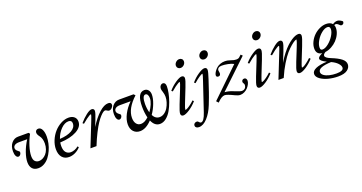

<svg xmlns="http://www.w3.org/2000/svg" viewBox="-43 -1460 4631 2455"><g transform="rotate(-20 2272.5 -232.0)"><path d="M244.1 11.2Q191.4 11.2 163.6 -20Q135.7 -51.3 135.7 -108.4Q135.7 -162.1 160.9 -235.8Q186 -309.6 234.4 -386.2H124Q83.5 -386.2 63.2 -371.1Q43 -356 43 -333.5Q43 -319.8 50.8 -308.1Q58.6 -296.4 68.1 -289.6Q77.6 -282.7 85.4 -275.6Q93.3 -268.6 93.3 -263.7Q93.3 -244.1 81.8 -229.5Q70.3 -214.8 54.2 -214.8Q34.2 -214.8 22.2 -238.5Q10.3 -262.2 10.3 -301.8Q10.3 -372.6 46.9 -414.8Q83.5 -457 135.7 -457H278.3L293 -439.9Q255.4 -370.1 231.9 -294.7Q208.5 -219.2 208.5 -165Q208.5 -114.7 229.7 -93.5Q251 -72.3 282.7 -72.3Q308.6 -72.3 334.2 -85.2Q359.9 -98.1 380.9 -121.6Q401.9 -145 415 -181.2Q428.2 -217.3 428.2 -259.8Q428.2 -324.7 397.9 -365.2Q371.1 -399.4 371.1 -424.3Q371.1 -441.9 382.3 -453.4Q393.6 -464.8 412.1 -464.8Q445.3 -464.8 463.4 -428Q481.4 -391.1 481.4 -333Q481.4 -290 471.4 -243.2Q461.4 -196.3 440.9 -150.9Q420.4 -105.5 392.6 -69.3Q364.7 -33.2 325.9 -11Q287.1 11.2 244.1 11.2Z M662.6 11.2Q603 11.2 569.1 -28.6Q535.2 -68.4 535.2 -138.7Q535.2 -198.2 560.3 -258.1Q585.4 -317.9 625.5 -363Q665.5 -408.2 718.3 -436.5Q771 -464.8 823.7 -464.8Q871.6 -464.8 899.9 -440.4Q928.2 -416 928.2 -374.5Q928.2 -301.8 842.5 -255.1Q756.8 -208.5 617.7 -202.6Q613.3 -178.2 613.3 -154.8Q613.3 -95.7 638.2 -67.4Q663.1 -39.1 704.1 -39.1Q728.5 -39.1 757.3 -50Q786.1 -61 807.1 -80.1L820.3 -64.5Q788.6 -28.8 746.6 -8.8Q704.6 11.2 662.6 11.2ZM807.6 -421.4Q754.9 -421.4 704.3 -370.4Q653.8 -319.3 629.4 -246.6Q732.9 -252.4 792.7 -286.9Q852.5 -321.3 852.5 -377.9Q852.5 -421.4 807.6 -421.4Z M954.6 0 1081.5 -318.8Q1110.8 -392.1 1110.8 -403.8Q1110.8 -407.2 1106 -407.2Q1100.6 -407.2 1085.9 -399.4Q1071.3 -391.6 1043.9 -371.6Q1016.6 -351.6 984.4 -323.7L968.8 -337.4Q1015.6 -391.6 1063 -428.2Q1110.4 -464.8 1138.2 -464.8Q1154.3 -464.8 1163.3 -456.1Q1172.4 -447.3 1172.4 -431.6Q1172.4 -404.8 1136.7 -315.4L1104.5 -234.9Q1169.9 -340.3 1238.5 -402.6Q1307.1 -464.8 1363.3 -464.8Q1404.3 -464.8 1404.3 -430.7Q1404.3 -411.6 1386 -391.6Q1367.7 -371.6 1344.7 -371.6Q1333 -371.6 1315.9 -383.8Q1306.2 -391.6 1294.4 -391.6Q1285.2 -391.6 1269.8 -382.1Q1254.4 -372.6 1228.8 -345.2Q1203.1 -317.9 1175 -276.4Q1147 -234.9 1110.1 -162.8Q1073.2 -90.8 1037.1 0Z M1628.4 11.2Q1574.7 11.2 1541 -24.7Q1507.3 -60.5 1507.3 -124Q1507.3 -186.5 1543.9 -257.8Q1580.6 -329.1 1643.1 -390.1H1499.5Q1459 -390.1 1438.7 -375Q1418.5 -359.9 1418.5 -337.4Q1418.5 -323.7 1426.3 -312Q1434.1 -300.3 1443.6 -293.5Q1453.1 -286.6 1460.9 -279.5Q1468.8 -272.5 1468.8 -267.6Q1468.8 -248 1457.3 -233.4Q1445.8 -218.8 1429.7 -218.8Q1409.7 -218.8 1397.7 -242.4Q1385.7 -266.1 1385.7 -305.7Q1385.7 -376.5 1422.4 -418.7Q1459 -460.9 1511.2 -460.9H1708.5L1728 -440.4Q1586.4 -309.6 1586.4 -183.6Q1586.4 -131.8 1609.1 -102.1Q1631.8 -72.3 1670.9 -72.3Q1719.7 -72.3 1774.4 -123Q1756.8 -190.9 1756.8 -272.5Q1756.8 -464.8 1855.5 -464.8Q1888.2 -464.8 1908.2 -440.7Q1928.2 -416.5 1928.2 -378.4Q1928.2 -327.6 1903.1 -260.3Q1877.9 -192.9 1836.4 -132.8Q1867.7 -72.3 1925.3 -72.3Q1959 -72.3 1989.5 -93.8Q2020 -115.2 2039.8 -148.2Q2059.6 -181.2 2071.3 -219.5Q2083 -257.8 2083 -292Q2083 -324.7 2071.8 -359.1Q2060.5 -393.6 2060.5 -407.2Q2060.5 -431.2 2074.2 -448Q2087.9 -464.8 2107.9 -464.8Q2125 -464.8 2134.8 -451.2Q2144.5 -437.5 2144.5 -411.6Q2144.5 -374 2134.5 -321.8Q2124.5 -269.5 2103.5 -211.2Q2082.5 -152.8 2054.2 -103.3Q2025.9 -53.7 1985.1 -21.2Q1944.3 11.2 1898.9 11.2Q1827.6 11.2 1790.5 -75.2Q1710 11.2 1628.4 11.2ZM1804.2 -293.9Q1804.2 -227.1 1819.8 -174.8Q1850.6 -217.3 1869.6 -262.9Q1888.7 -308.6 1888.7 -342.8Q1888.7 -371.6 1878.4 -389.6Q1868.2 -407.7 1850.6 -407.7Q1827.6 -407.7 1815.9 -377.2Q1804.2 -346.7 1804.2 -293.9Z M2390.6 -571.3Q2369.6 -571.3 2356 -584.5Q2342.3 -597.7 2342.3 -617.7Q2342.3 -644 2363.3 -664.1Q2384.3 -684.1 2410.2 -684.1Q2431.2 -684.1 2444.8 -671.1Q2458.5 -658.2 2458.5 -638.2Q2458.5 -611.3 2438 -591.3Q2417.5 -571.3 2390.6 -571.3ZM2216.3 11.2Q2200.7 11.2 2191.9 2.2Q2183.1 -6.8 2183.1 -23.4Q2183.1 -50.3 2218.3 -139.2L2290 -318.8Q2318.8 -391.1 2318.8 -403.8Q2318.8 -407.2 2314 -407.2Q2308.6 -407.2 2293.9 -399.4Q2279.3 -391.6 2252 -371.6Q2224.6 -351.6 2192.9 -323.7L2177.2 -337.4Q2222.7 -390.1 2278.3 -427.5Q2334 -464.8 2362.8 -464.8Q2379.4 -464.8 2388.4 -456.1Q2397.5 -447.3 2397.5 -431.6Q2397.5 -403.3 2362.3 -315.4L2291 -135.7Q2263.2 -65.9 2263.2 -50.3Q2263.2 -46.4 2266.6 -46.4Q2273.4 -46.4 2287.6 -52.7Q2301.8 -59.1 2330.3 -79.1Q2358.9 -99.1 2391.1 -129.9L2404.8 -113.8Q2356 -59.1 2301.8 -23.9Q2247.6 11.2 2216.3 11.2Z M2712.9 -571.3Q2691.9 -571.3 2678.2 -584.5Q2664.6 -597.7 2664.6 -617.7Q2664.6 -644 2685.5 -664.1Q2706.5 -684.1 2732.4 -684.1Q2753.4 -684.1 2767.1 -671.1Q2780.8 -658.2 2780.8 -638.2Q2780.8 -611.3 2760.3 -591.3Q2739.7 -571.3 2712.9 -571.3ZM2354 220.2Q2331.1 220.2 2317.4 210Q2303.7 199.7 2303.7 183.1Q2303.7 165 2316.7 154.3Q2329.6 143.6 2347.7 143.6Q2363.8 143.6 2375 159.7Q2383.8 172.9 2398.4 172.9Q2437.5 172.9 2473.1 66.4L2602.5 -318.8Q2627 -390.6 2627 -403.8Q2627 -407.2 2623.5 -407.2Q2613.8 -407.2 2581.3 -386Q2548.8 -364.7 2502 -323.7L2486.3 -337.4Q2531.7 -390.6 2586.9 -427.7Q2642.1 -464.8 2671.4 -464.8Q2688 -464.8 2697 -456.1Q2706.1 -447.3 2706.1 -431.6Q2706.1 -404.8 2676.3 -315.4L2623.5 -157.2Q2604.5 -100.6 2565.9 -2.9Q2526.4 96.2 2469.5 158.2Q2412.6 220.2 2354 220.2Z M3138.7 -127Q3138.7 -106.4 3126.7 -81.8Q3114.7 -57.1 3095.2 -35.9Q3075.7 -14.6 3047.9 -0.5Q3020 13.7 2991.2 13.7Q2962.9 13.7 2924.3 -5.4Q2829.1 -51.8 2798.8 -51.8Q2755.9 -51.8 2695.8 11.7L2670.4 -16.1L3051.8 -384.8Q3022 -401.9 2974.9 -410.9Q2927.7 -419.9 2892.6 -419.9Q2864.3 -419.9 2848.4 -408.2Q2832.5 -396.5 2832.5 -376Q2832.5 -370.1 2835.2 -358.4Q2837.9 -346.7 2837.9 -337.9Q2837.9 -322.3 2830.1 -312.7Q2822.3 -303.2 2807.6 -303.2Q2779.3 -303.2 2779.3 -328.1Q2779.3 -337.4 2785.4 -352.3Q2791.5 -367.2 2805.2 -386Q2818.8 -404.8 2837.6 -420.9Q2856.4 -437 2885.3 -448Q2914.1 -459 2947.3 -459Q2988.3 -459 3027.8 -443.8Q3065.9 -429.2 3095.7 -429.2Q3125.5 -429.2 3139.6 -442.4L3168.5 -469.2L3190.4 -448.2L2810.5 -87.9Q2836.9 -86.4 2859.4 -81.5Q2881.8 -76.7 2894.3 -72Q2906.7 -67.4 2937 -55.2Q3005.4 -27.3 3026.4 -27.3Q3054.2 -27.3 3070.6 -44.2Q3086.9 -61 3086.9 -90.3Q3086.9 -99.1 3078.9 -111.3Q3070.8 -123.5 3070.8 -132.8Q3070.8 -146 3079.8 -156.2Q3088.9 -166.5 3106.4 -166.5Q3121.1 -166.5 3129.9 -155Q3138.7 -143.6 3138.7 -127Z M3431.2 -571.3Q3410.2 -571.3 3396.5 -584.5Q3382.8 -597.7 3382.8 -617.7Q3382.8 -644 3403.8 -664.1Q3424.8 -684.1 3450.7 -684.1Q3471.7 -684.1 3485.4 -671.1Q3499 -658.2 3499 -638.2Q3499 -611.3 3478.5 -591.3Q3458 -571.3 3431.2 -571.3ZM3256.8 11.2Q3241.2 11.2 3232.4 2.2Q3223.6 -6.8 3223.6 -23.4Q3223.6 -50.3 3258.8 -139.2L3330.6 -318.8Q3359.4 -391.1 3359.4 -403.8Q3359.4 -407.2 3354.5 -407.2Q3349.1 -407.2 3334.5 -399.4Q3319.8 -391.6 3292.5 -371.6Q3265.1 -351.6 3233.4 -323.7L3217.8 -337.4Q3263.2 -390.1 3318.8 -427.5Q3374.5 -464.8 3403.3 -464.8Q3419.9 -464.8 3429 -456.1Q3438 -447.3 3438 -431.6Q3438 -403.3 3402.8 -315.4L3331.5 -135.7Q3303.7 -65.9 3303.7 -50.3Q3303.7 -46.4 3307.1 -46.4Q3314 -46.4 3328.1 -52.7Q3342.3 -59.1 3370.8 -79.1Q3399.4 -99.1 3431.6 -129.9L3445.3 -113.8Q3396.5 -59.1 3342.3 -23.9Q3288.1 11.2 3256.8 11.2Z M3512.7 0 3639.6 -318.8Q3668.9 -392.1 3668.9 -403.8Q3668.9 -407.2 3664.1 -407.2Q3658.7 -407.2 3644 -399.4Q3629.4 -391.6 3602.1 -371.6Q3574.7 -351.6 3542.5 -323.7L3526.9 -337.4Q3573.7 -391.6 3621.1 -428.2Q3668.5 -464.8 3696.3 -464.8Q3712.4 -464.8 3721.4 -456.1Q3730.5 -447.3 3730.5 -431.6Q3730.5 -404.8 3694.8 -315.4L3642.1 -184.1Q3677.7 -245.1 3716.3 -294.4Q3754.9 -343.8 3788.1 -374.8Q3821.3 -405.8 3853 -426.8Q3884.8 -447.8 3908.7 -456.3Q3932.6 -464.8 3951.2 -464.8Q3967.3 -464.8 3976.3 -456.1Q3985.4 -447.3 3985.4 -431.6Q3985.4 -402.8 3945.3 -303.2L3878.4 -135.7Q3849.1 -62 3849.1 -50.3Q3849.1 -44.9 3854 -44.9Q3860.8 -44.9 3874.8 -51.5Q3888.7 -58.1 3916.7 -78.6Q3944.8 -99.1 3976.6 -129.4L3992.2 -113.8Q3942.9 -59.1 3888.9 -23.9Q3835 11.2 3802.2 11.2Q3787.1 11.2 3778.3 2.7Q3769.5 -5.9 3769.5 -21.5Q3769.5 -49.8 3805.7 -139.2L3874.5 -310.1Q3906.2 -389.2 3906.2 -403.8Q3906.2 -407.2 3902.3 -407.2Q3897 -407.2 3879.4 -398.2Q3861.8 -389.2 3827.6 -360.8Q3793.5 -332.5 3756.3 -290.5Q3719.2 -248.5 3672.4 -171.9Q3625.5 -95.2 3584.5 0Z M4247.6 220.2Q4179.7 220.2 4115.7 203.6Q4051.8 187 4009.3 155.8Q3966.8 124.5 3966.8 86.9Q3966.8 45.4 4021 21Q4075.2 -3.4 4173.8 -7.3Q4093.8 -46.4 4093.8 -75.7Q4093.8 -88.9 4108.2 -101.6Q4122.6 -114.3 4155.8 -129.9Q4079.6 -139.6 4079.6 -218.8Q4079.6 -263.7 4101.6 -308.6Q4123.5 -353.5 4158.2 -387.7Q4192.9 -421.9 4238.3 -443.1Q4283.7 -464.4 4328.6 -464.4Q4385.7 -464.4 4413.1 -431.2Q4442.9 -453.6 4476.1 -453.6Q4501.5 -453.6 4537.6 -428.2Q4539.6 -426.8 4542.5 -423.1Q4545.4 -419.4 4545.4 -418.5Q4545.4 -401.4 4536.4 -391.1Q4527.3 -380.9 4510.7 -380.9Q4500.5 -380.9 4492.2 -389.2Q4463.4 -419.9 4442.4 -419.9Q4432.6 -419.9 4423.3 -414.1Q4431.2 -397 4431.2 -373.5Q4431.2 -332.5 4411.4 -290.3Q4391.6 -248 4359.6 -214.8Q4327.6 -181.6 4285.4 -158.7Q4243.2 -135.7 4200.2 -130.4Q4167 -110.8 4167 -89.8Q4167 -61 4238.3 -32.7Q4327.6 2.9 4371.1 37.6Q4414.6 72.3 4414.6 114.3Q4414.6 158.7 4373.8 189.5Q4333 220.2 4247.6 220.2ZM4176.8 -172.4Q4212.9 -172.4 4257.8 -208Q4302.7 -243.7 4334 -293.7Q4365.2 -343.8 4365.2 -382.8Q4365.2 -420.4 4330.1 -420.4Q4293.9 -420.4 4250.7 -386Q4207.5 -351.6 4177.7 -301Q4147.9 -250.5 4147.9 -208.5Q4147.9 -188 4155 -180.2Q4162.1 -172.4 4176.8 -172.4ZM4044.9 88.9Q4044.9 114.7 4073 135.3Q4101.1 155.8 4145.3 166.3Q4189.5 176.8 4240.2 176.8Q4336.4 176.8 4336.4 130.4Q4336.4 103 4306.4 71.3Q4276.4 39.6 4223.1 15.6Q4044.9 22 4044.9 88.9Z"/></g></svg>

Font: Elstob 6pt
Style: Italic
Weight: 400
Italic angle: -20°
Designer: Peter S. Baker
Version: Version 1.015